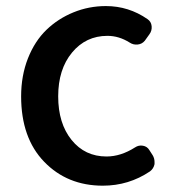

<svg xmlns="http://www.w3.org/2000/svg" viewBox="-20 -584 557 617"><path d="M310.5 12.7Q196.3 12.7 122.1 -64Q47.9 -140.6 47.9 -274.4Q47.9 -340.8 69.8 -396.5Q91.8 -452.1 129.4 -488.3Q167 -524.4 216.3 -544.4Q265.6 -564.5 320.3 -564.5Q393.6 -564.5 454.1 -522.5Q465.8 -514.6 467.3 -500Q468.8 -485.4 460 -473.6L445.3 -453.1Q436.5 -442.4 422.4 -440.9Q408.2 -439.5 396.5 -447.3Q362.3 -468.8 325.2 -468.8Q255.9 -468.8 211.4 -415Q167 -361.3 167 -274.4Q167 -187.5 210 -134.3Q252.9 -81.1 322.3 -81.1Q368.2 -81.1 414.1 -110.4Q425.8 -118.2 439.5 -115.7Q453.1 -113.3 460 -101.6L470.7 -85Q476.6 -75.2 476.6 -63.5Q476.6 -60.5 476.6 -56.6Q473.6 -42 461.9 -33.2Q393.6 12.7 310.5 12.7Z"/></svg>

Font: Gen Jyuu GothicL Medium
Style: Regular
Weight: 500
Designer: [Source Han Sans]
Ryoko NISHIZUKA  (kana & ideographs); Paul D. Hunt (Latin, Greek & Cyrillic); Wenlong ZHANG  (bopomofo
Version: Version 1.002.20150607